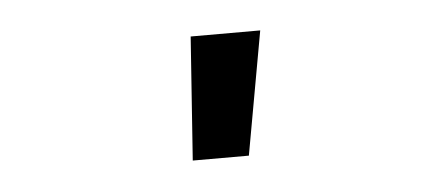

<svg xmlns="http://www.w3.org/2000/svg" viewBox="-28 -799 555 242"><g transform="rotate(-5 250.0 -678.0)"><path d="M208 -600 219 -756H307L279 -600Z"/></g></svg>

Font: Iosevka Curly Medium
Style: Regular
Weight: 500
Monospace: yes
Designer: Belleve Invis
Foundry: Belleve Invis
Version: Version 22.1.2; ttfautohint (v1.8.4)